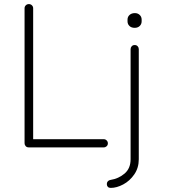

<svg xmlns="http://www.w3.org/2000/svg" viewBox="-20 -720 830 938"><path d="M507 -20Q507 -11 501 -5.5Q495 0 487 0H120Q111 0 105.5 -6Q100 -12 100 -20V-680Q100 -688 106 -694Q112 -700 121 -700Q130 -700 136 -694Q142 -688 142 -680V-40H487Q495 -40 501 -34Q507 -28 507 -20ZM502 180V178Q502 171 507 165.5Q512 160 520 159Q559 153 588.5 128Q618 103 618 58V-480Q618 -488 623.5 -494Q629 -500 638 -500Q647 -500 652.5 -494Q658 -488 658 -480V58Q658 100 636 132Q614 164 582 181Q550 198 521 198Q512 198 507 193Q502 188 502 180ZM603 -616V-624Q603 -638 613 -647Q623 -656 639 -656Q653 -656 662.5 -647Q672 -638 672 -624V-616Q672 -602 662.5 -593Q653 -584 638 -584Q622 -584 612.5 -593Q603 -602 603 -616Z"/></svg>

Font: Quicksand Light
Style: Regular
Weight: 300
Designer: Andrew Paglinawan
Foundry: Andrew Paglinawan
Version: Version 3.000